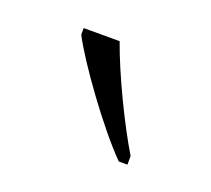

<svg xmlns="http://www.w3.org/2000/svg" viewBox="-47 -822 298 271"><g transform="rotate(20 102.0 -686.0)"><path d="M151 -606H164V-619C141 -657 110 -721 94 -766H40V-756C58 -721 115 -642 151 -606Z"/></g></svg>

Font: Noto Serif Devanagari ExtraCondensed ExtraLight
Style: Regular
Weight: 200
Width: 2
Designer: Universal Thirst, Indian Type Foundry and the Monotype Design Team
Foundry: Monotype Imaging Inc.
Version: Version 2.004